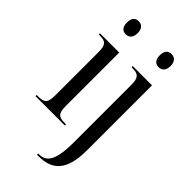

<svg xmlns="http://www.w3.org/2000/svg" viewBox="-298 -827 1143 1143"><g transform="rotate(45 273.5 -255.0)"><path d="M138 -640C163 -640 184 -655 184 -695C184 -736 163 -750 138 -750C113 -750 94 -736 94 -695C94 -655 113 -640 138 -640ZM415 -640C439 -640 461 -655 461 -695C461 -736 439 -750 415 -750C390 -750 370 -736 370 -695C370 -655 390 -640 415 -640ZM19 0H266V-10H254C204 -10 188 -24 188 -86V-536H26V-526H34C83 -526 99 -512 99 -451V-86C99 -24 83 -10 32 -10H19ZM272 240H287C389 240 464 193 464 12V-536H302V-526H309C357 -526 375 -512 375 -452V33C375 187 340 230 279 230H272Z"/></g></svg>

Font: Noto Serif Display Condensed
Style: Regular
Weight: 400
Width: 3
Designer: Monotype Design Team
Foundry: Monotype Imaging Inc.
Version: Version 2.009